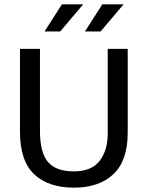

<svg xmlns="http://www.w3.org/2000/svg" viewBox="-20 -855 680 884"><path d="M72 -630H164V-253Q164 -152 201 -109Q238 -66 320 -66Q401 -66 438.5 -114Q476 -162 476 -241V-630H568V-244Q568 -115 502 -53Q436 9 320 9Q203 9 137.5 -52.5Q72 -114 72 -249ZM257 -710H185L265 -835H363ZM443 -710H371L451 -835H549Z"/></svg>

Font: Ek Mukta
Style: Regular
Weight: 400
Designer: Girish Dalvi and Yashodeep Gholap
Foundry: Ek Type
Version: Version 2.538;PS 1.001;hotconv 16.6.51;makeotf.lib2.5.65220;